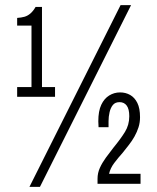

<svg xmlns="http://www.w3.org/2000/svg" viewBox="-20 -718 614 750"><path d="M95 12 451 -698H492L136 12ZM361 0V-20Q361 -42 370 -62Q379 -82 393.5 -102Q408 -122 423 -141Q451 -175 468 -202.5Q485 -230 485 -264Q485 -292 475 -305.5Q465 -319 447 -319Q430 -319 421 -308Q412 -297 408 -279.5Q404 -262 404 -245V-221H365Q365 -226 364.5 -233Q364 -240 364 -244Q364 -284 375.5 -308.5Q387 -333 406.5 -345Q426 -357 449 -357Q471 -357 488.5 -347Q506 -337 516.5 -316Q527 -295 527 -260Q527 -239 521 -220.5Q515 -202 505.5 -185Q496 -168 483.5 -152Q471 -136 459 -121Q441 -101 426 -81Q411 -61 406 -39H529V0ZM47 -340V-378H103V-618H47V-648Q63 -649 75.5 -652.5Q88 -656 99 -665.5Q110 -675 119 -691H144V-378H195V-340Z"/></svg>

Font: Archivo ExtraCondensed ExtraLight
Style: Regular
Weight: 250
Width: 2
Designer: Hector Gatti
Foundry: Omnibus-Type
Version: Version 2.001